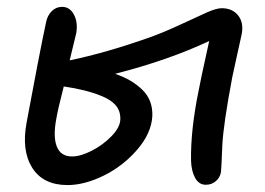

<svg xmlns="http://www.w3.org/2000/svg" viewBox="-20 -514 769 557"><path d="M175.8 22.9Q105.5 22.9 73.7 -26.9Q42 -76.7 57.1 -158.2Q93.8 -356.4 113.8 -450.2Q117.7 -469.2 130.1 -481.7Q142.6 -494.1 160.2 -494.1Q182.6 -494.1 194.6 -471.4Q206.5 -448.7 201.2 -418Q198.2 -405.3 191.4 -377.2Q184.6 -349.1 182.1 -338.9Q288.6 -360.8 418.9 -407.2Q459 -421.9 505.4 -443.6Q551.8 -465.3 579.8 -477.8Q607.9 -490.2 623 -490.2Q654.3 -490.2 670.9 -469.2Q687.5 -448.2 681.2 -415Q676.3 -392.1 667 -350.6Q657.7 -309.1 653.8 -290Q627.9 -152.8 625 -92.8Q622.1 -21.5 621.1 -15.1Q618.2 1.5 606 11.7Q593.8 22 577.1 22Q557.1 22 546.1 2.2Q535.2 -17.6 534.2 -47.9Q532.7 -136.2 556.2 -251Q560.1 -273.9 586.9 -395Q469.7 -339.8 314 -299.8Q360.8 -284.2 392.3 -254.2Q423.8 -224.1 421.9 -176.8Q418.9 -127 377.9 -79.6Q336.9 -32.2 281 -4.6Q225.1 22.9 175.8 22.9ZM144 -172.9Q133.3 -119.1 144.5 -89.6Q155.8 -60.1 189 -60.1Q213.4 -60.1 246.1 -76.7Q278.8 -93.3 303.7 -119.1Q328.6 -145 329.1 -168Q329.6 -192.4 315.7 -208.5Q301.8 -224.6 273.9 -235.8Q229.5 -253.9 165 -263.2Q147.9 -196.8 144 -172.9Z"/></svg>

Font: Shantell Sans Bouncy
Style: Italic
Weight: 400
Italic angle: -11.31°
Designer: Stephen Nixon, Anya Danilova, Shantell Martin
Foundry: Arrow Type
Version: Version 1.006;[9816181b4]